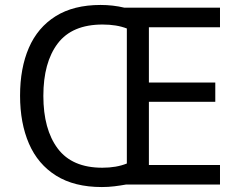

<svg xmlns="http://www.w3.org/2000/svg" viewBox="-20 -745 968 775"><path d="M386 -725Q436 -725 482 -714H868V-635H581V-412H849V-334H581V-79H868V0H488Q466 4 441.5 7Q417 10 391 10Q280 10 206.5 -36Q133 -82 97 -165Q61 -248 61 -359Q61 -470 96.5 -552Q132 -634 204.5 -679.5Q277 -725 386 -725ZM394 -646Q271 -646 213 -569.5Q155 -493 155 -358Q155 -223 213 -145.5Q271 -68 393 -68Q450 -68 492 -85V-630Q451 -646 394 -646Z"/></svg>

Font: Noto Sans Tamil Supplement
Style: Regular
Weight: 400
Designer: Ek Type
Foundry: Ek Type
Version: Version 2.001; ttfautohint (v1.8.4.7-5d5b)